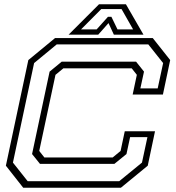

<svg xmlns="http://www.w3.org/2000/svg" viewBox="-20 -878 824 898"><path d="M88.5 0 7.5 -103 112.5 -597 237.5 -700H694.5L776 -597L742 -436H600.5L620 -528L596 -558.5H276.5L239.5 -528L163.5 -172L187.5 -141.5H507L544 -172L563.5 -264H705L671 -103L545.5 0ZM109.5 -30.5H537.5L644 -117.5L669.5 -236.5H588.5L571.5 -157.5L515 -111.5H167L130 -157.5L212 -543L268.5 -589.5H616.5L653.5 -543L636.5 -464.5H717.5L743 -583L673.5 -670.5H245.5L139.5 -583L40.5 -117.5ZM443 -858H569L651 -716H512.5L487.5 -770L439.5 -716H301ZM453.5 -835.5 359 -740.5H432L485 -799.5H501L529.5 -740.5H602.5L548.5 -835.5Z"/></svg>

Font: Tourney Expanded Light
Style: Italic
Weight: 300
Width: 7
Italic angle: -12°
Designer: Tyler Finck
Foundry: Etcetera Type Co
Version: Version 1.010; ttfautohint (v1.8.3)